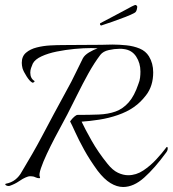

<svg xmlns="http://www.w3.org/2000/svg" viewBox="-20 -724 690 767"><path d="M472 23Q447 23 421.5 7.5Q396 -8 370 -42Q338 -86 316 -126Q294 -166 280.5 -196Q267 -226 260 -239Q260 -239 265 -245.5Q270 -252 277.5 -258.5Q285 -265 290 -265Q337 -265 374.5 -266.5Q412 -268 441.5 -278.5Q471 -289 494 -315Q517 -341 533 -389Q538 -401 539.5 -413.5Q541 -426 541 -438Q541 -472 524 -498Q507 -524 475 -528Q471 -529 466 -529Q461 -529 456 -529Q437 -529 414.5 -524Q392 -519 381 -505Q356 -472 333 -430.5Q310 -389 289 -346.5Q268 -304 249 -267Q244 -257 230 -231.5Q216 -206 199 -173.5Q182 -141 167 -109Q152 -77 143.5 -52Q135 -27 139 -18Q140 -17 140 -15Q140 -12 137 -12Q129 -12 121 -16Q113 -20 102 -20Q92 -20 82 -15Q72 -11 56 0Q40 11 20 18Q18 19 14 19Q7 19 3 15.5Q-1 12 3 10Q25 6 41 -6.5Q57 -19 67 -38Q88 -73 108.5 -108.5Q129 -144 148 -180Q171 -224 195 -268.5Q219 -313 243 -357Q266 -398 284 -436Q302 -474 311 -491Q318 -504 335.5 -514.5Q353 -525 370 -531Q364 -531 358 -531.5Q352 -532 345 -532Q314 -532 277.5 -528.5Q241 -525 206.5 -518Q172 -511 146 -499Q120 -487 111 -470Q107 -461 104 -452Q101 -443 101 -434Q101 -411 117 -401Q118 -401 118 -399Q118 -397 114.5 -395Q111 -393 109 -394Q99 -399 86.5 -418.5Q74 -438 70 -451Q67 -463 67 -473Q67 -499 84 -513.5Q101 -528 127 -534.5Q153 -541 180.5 -542.5Q208 -544 229 -544Q261 -544 305 -544.5Q349 -545 386 -545Q395 -545 406 -545.5Q417 -546 429 -546Q456 -546 485 -543Q514 -540 538 -530Q562 -520 575 -499Q592 -471 592 -435Q592 -380 563 -343Q553 -330 541 -318Q529 -306 513 -295Q487 -277 451 -264.5Q415 -252 376.5 -246Q338 -240 306 -238Q319 -210 345.5 -163Q372 -116 410 -69Q430 -44 451 -34Q472 -24 492 -24Q524 -24 552.5 -43Q581 -62 604.5 -87.5Q628 -113 642 -132Q645 -137 647 -137Q650 -137 650 -131Q650 -123 644 -115Q598 -52 556 -14.5Q514 23 472 23ZM384 -622Q378 -624 380 -631Q403 -643 426.5 -655.5Q450 -668 482 -685Q493 -691 506 -698Q519 -705 523 -704Q525 -703 527 -700.5Q529 -698 528 -694Q526 -677 518 -673Q506 -666 481.5 -656.5Q457 -647 430 -637.5Q403 -628 384 -622Z"/></svg>

Font: Italianno
Style: Regular
Weight: 400
Designer: Robert E. Leuschke
Foundry: Robert E. Leuschke
Version: Version 1.100; ttfautohint (v1.8.3)